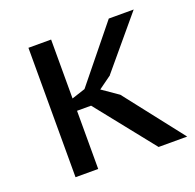

<svg xmlns="http://www.w3.org/2000/svg" viewBox="-99 -628 745 732"><g transform="rotate(-20 273.5 -262.5)"><path d="M237 -236H180V0H88V-525H180V-286L235 -304L414 -525H515L344 -321H345L291 -282L356 -237L541 0H425Z"/></g></svg>

Font: PT Sans Caption
Style: Regular
Weight: 400
Designer: A.Korolkova, O.Umpeleva, V.Yefimov
Foundry: ParaType Ltd
Version: Version 2.004W OFL